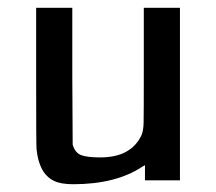

<svg xmlns="http://www.w3.org/2000/svg" viewBox="-20 -464 557 494"><path d="M73 -268V-444H166V-268L167 -92Q173 -71 188.5 -65Q204 -59 238 -59Q317 -59 344 -116Q349 -128 349.5 -148Q350 -168 350 -291V-444H443V0H353V-39L346 -35Q278 10 168 10Q136 10 118 1Q80 -18 74 -81Q73 -89 73 -268Z"/></svg>

Font: KaTeX_SansSerif
Style: Regular
Weight: 400
Version: Version 1.1; ttfautohint (v1.3)